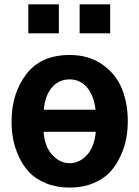

<svg xmlns="http://www.w3.org/2000/svg" viewBox="-20 -846 641 884"><path d="M110.4 -692.4V-826.2H251V-692.4ZM346.7 -692.4V-826.2H487.3V-692.4ZM33.2 -287.1Q33.2 -415 100.6 -503.9Q168 -592.8 300.8 -592.8Q390.6 -592.8 453.1 -547.9Q515.6 -502.9 542 -436Q568.4 -369.1 568.4 -287.1Q568.4 -248 561.5 -209.5Q554.7 -170.9 535.6 -128.9Q516.6 -86.9 487.8 -55.2Q459 -23.4 410.6 -2.9Q362.3 17.6 300.8 17.6Q240.2 17.6 192.4 -2Q144.5 -21.5 115.2 -52.2Q85.9 -83 66.9 -124.5Q47.9 -166 40.5 -205.6Q33.2 -245.1 33.2 -287.1ZM420.9 -239.3H180.7Q185.5 -170.9 220.7 -132.8Q255.9 -94.7 300.8 -94.7Q345.7 -94.7 380.4 -132.3Q415 -169.9 420.9 -239.3ZM181.6 -340.8H419.9Q412.1 -408.2 379.9 -444.3Q347.7 -480.5 300.8 -480.5Q252 -480.5 220.2 -444.8Q188.5 -409.2 181.6 -340.8Z"/></svg>

Font: Gothic A1 ExtraBold
Style: Regular
Weight: 800
Designer: HanYang I&C Co.,Ltd.
Foundry: HanYang I&C Co.,Ltd.
Version: Version 2.50